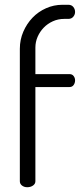

<svg xmlns="http://www.w3.org/2000/svg" viewBox="-20 -783 345 803"><path d="M128 -473H271Q282 -473 288 -465Q294 -457 294 -447Q294 -436 288 -427.5Q282 -419 271 -419H128V-25Q128 -14 118 -7Q108 0 94 0Q81 0 72 -7Q63 -14 63 -25V-579Q63 -617 77.5 -650.5Q92 -684 116 -709Q140 -734 172.5 -748.5Q205 -763 241 -763H266Q279 -763 286.5 -754Q294 -745 294 -733Q294 -722 286.5 -713Q279 -704 266 -704H249Q223 -704 201 -694Q179 -684 163 -667.5Q147 -651 137.5 -629.5Q128 -608 128 -584Z"/></svg>

Font: AkaAcidDosis
Style: Regular
Weight: 400
Designer: Edgar Tolentino, Pablo Impallari, Igino Marini, Aka-Acid
Foundry: Edgar Tolentino, Pablo Impallari, Igino Marini, Cyberella
Version: Version 1.007